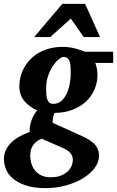

<svg xmlns="http://www.w3.org/2000/svg" viewBox="-51 -742 604 991"><path d="M325.2 83Q325.2 65.9 314.5 50.8Q303.7 35.6 275.9 22.9L164.1 -25.9Q147.5 -19.5 136.2 -10.3Q125 -1 117.9 10.5Q110.8 22 107.9 35.2Q105 48.3 105 62Q105 78.1 109.9 97.4Q114.7 116.7 126.7 133.5Q138.7 150.4 158.9 161.6Q179.2 172.9 210 172.9Q244.1 172.9 266.4 163.1Q288.6 153.3 301.8 139.4Q314.9 125.5 320.1 110.1Q325.2 94.7 325.2 83ZM314 -359.9Q314 -377.4 313.5 -393.6Q313 -409.7 309.3 -421.9Q305.7 -434.1 297.9 -441.2Q290 -448.2 275.9 -448.2Q267.6 -448.2 252.7 -436.5Q237.8 -424.8 223.1 -403.3Q208.5 -381.8 197.8 -351.8Q187 -321.8 187 -285.2Q187 -267.6 188.2 -253.2Q189.5 -238.8 193.1 -228.3Q196.8 -217.8 204.1 -211.9Q211.4 -206.1 224.1 -206.1Q249 -206.1 266.1 -221.4Q283.2 -236.8 293.7 -260Q304.2 -283.2 309.1 -310.1Q314 -336.9 314 -359.9ZM440.9 -417Q445.3 -405.8 448.7 -389.4Q452.1 -373 452.1 -355Q452.1 -317.9 437.7 -282.7Q423.3 -247.6 395.3 -220.2Q367.2 -192.9 325.7 -176.3Q284.2 -159.7 230 -159.2Q224.6 -145 222.2 -130.6Q219.7 -116.2 221.2 -107.9L354 -47.9Q377.9 -37.6 397.5 -27.1Q417 -16.6 430.9 -3.9Q444.8 8.8 452.4 24.9Q460 41 460 63Q460 94.7 438 124.5Q416 154.3 378.4 177.5Q340.8 200.7 290.8 214.8Q240.7 229 184.1 229Q124.5 229 83.7 215.6Q43 202.1 17.3 180.9Q-8.3 159.7 -19.5 132.8Q-30.8 106 -30.8 79.1Q-30.8 53.7 -20.5 32.2Q-10.3 10.7 7.8 -6.8Q25.9 -24.4 50.3 -37.8Q74.7 -51.3 103 -61Q101.1 -72.8 103.3 -87.6Q105.5 -102.5 110.6 -117.9Q115.7 -133.3 123.5 -147.5Q131.3 -161.6 141.1 -171.9Q121.1 -181.2 104.2 -193.1Q87.4 -205.1 75 -220.2Q62.5 -235.4 55.7 -254.4Q48.8 -273.4 48.8 -296.9Q48.8 -320.3 54.7 -344.5Q60.5 -368.7 72.8 -391.1Q85 -413.6 103.3 -433.3Q121.6 -453.1 146.7 -468Q171.9 -482.9 203.6 -491.5Q235.4 -500 273.9 -500Q293 -500 310.3 -497.3Q327.6 -494.6 342.3 -490.5Q356.9 -486.3 368.4 -482.2Q379.9 -478 387.2 -475.1H533.2V-417ZM381.3 -550.8 314.5 -646 208.5 -550.8H125.5L270.5 -722.2H388.2L465.3 -550.8Z"/></svg>

Font: Charis SIL
Style: Bold Italic
Weight: 700
Italic angle: -11°
Foundry: SIL International
Version: Version 4.112